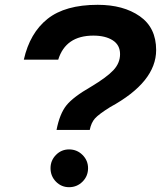

<svg xmlns="http://www.w3.org/2000/svg" viewBox="-20 -764 669 798"><path d="M386 -744Q493 -744 561 -696.5Q629 -649 629 -556Q629 -423 438 -319Q390 -289 374.5 -271.5Q359 -254 353 -224H215Q228 -291 256 -326Q284 -361 359 -404Q424 -443 451.5 -472.5Q479 -502 479 -539Q479 -577 448.5 -596.5Q418 -616 368 -616Q253 -616 222 -516H79Q104 -627 177.5 -685.5Q251 -744 386 -744ZM190 -65Q190 -97 212.5 -120Q235 -143 267 -143Q300 -143 323 -120Q346 -97 346 -65Q346 -32 323 -9Q300 14 267 14Q235 14 212.5 -9Q190 -32 190 -65Z"/></svg>

Font: Nacelle Bold
Style: Italic
Weight: 700
Italic angle: -12°
Designer: Sora Sagano
Foundry: Sora Sagano
Version: Version 1.000;FEAKit 1.0